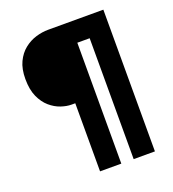

<svg xmlns="http://www.w3.org/2000/svg" viewBox="-146 -812 943 1044"><g transform="rotate(-20 325.0 -290.0)"><path d="M253.5 120V-274H231.5Q204 -274 171.5 -285Q139 -296 110 -321Q81 -346 62.2 -387.5Q43.5 -429 43.5 -490.5Q43.5 -548.5 62.5 -588.5Q81.5 -628.5 112.5 -653.2Q143.5 -678 180 -689Q216.5 -700 251.5 -700H571V120H448V-579.5H376.5V120Z"/></g></svg>

Font: Trispace
Style: Bold
Weight: 700
Designer: Tyler Finck
Foundry: Etcetera Type Company
Version: Version 1.210; ttfautohint (v1.8.3)